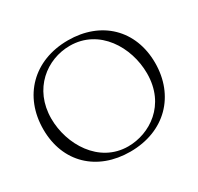

<svg xmlns="http://www.w3.org/2000/svg" viewBox="-159 -931 1172 1135"><g transform="rotate(-30 427.0 -363.5)"><path d="M423.3 14.2C659.1 14.2 811.8 -144.9 811.8 -367.9C811.8 -592.3 657.7 -740.8 431.1 -740.8C197.4 -740.8 42.6 -583.1 42.6 -357.2C42.6 -131.4 197.4 14.2 423.3 14.2ZM115.1 -388.5C115.1 -591.6 267.8 -707.4 424.7 -707.4C625 -707.4 739.3 -517.8 739.3 -338.1C739.3 -122.2 573.9 -19.2 428.3 -19.2C228.7 -19.2 115.1 -213.8 115.1 -388.5Z"/></g></svg>

Font: Margiela Serif Light
Style: Regular
Weight: 300
Designer: Andreas Faust, Stefan Endress
Version: Version 1.002;FEAKit 1.0